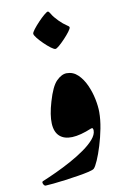

<svg xmlns="http://www.w3.org/2000/svg" viewBox="-100 -983 674 1045"><g transform="rotate(-10 236.5 -460.5)"><path d="M283.7 -578.1Q319.3 -578.1 345.2 -553.2Q371.1 -528.3 388.2 -490.5Q405.3 -452.6 413.6 -411.9Q421.9 -371.1 421.9 -339.4Q421.9 -297.4 412.6 -249.3Q403.3 -201.2 389.6 -157Q376 -112.8 362.1 -81.1Q348.1 -49.3 338.9 -40.5Q333 -34.7 308.1 -28.8Q283.2 -22.9 248 -17.3Q212.9 -11.7 176.3 -6.8Q139.6 -2 109.9 1Q80.1 3.9 65.9 4.4Q58.1 4.9 52.7 -6.8Q47.4 -18.6 55.2 -22Q89.8 -36.1 132.1 -55.7Q174.3 -75.2 217 -98.6Q259.8 -122.1 295.4 -147.2Q331.1 -172.4 352.8 -197.5Q374.5 -222.7 374.5 -245.6Q374.5 -252.4 372.1 -256.8Q369.6 -261.2 362.8 -258.8Q235.4 -205.6 184.3 -251.7Q133.3 -297.9 175.3 -440.4Q198.7 -521.5 227.3 -549.8Q255.9 -578.1 283.7 -578.1ZM343.3 -821.3Q343.8 -814.9 331.3 -798.3Q318.8 -781.7 301.5 -763.4Q284.2 -745.1 268.8 -731.9Q253.4 -718.8 247.1 -718.8Q239.3 -718.8 222.4 -731.4Q205.6 -744.1 187 -762.2Q168.5 -780.3 155.3 -796.9Q142.1 -813.5 142.1 -821.3Q142.1 -828.1 155 -845Q168 -861.8 185.8 -880.6Q203.6 -899.4 219.5 -912.8Q235.4 -926.3 241.2 -926.3Q246.6 -926.3 256.1 -909.4Q265.6 -892.6 289.1 -868.7Q313 -845.2 328.1 -835.9Q343.3 -826.7 343.3 -821.3Z"/></g></svg>

Font: Awami Nastaliq
Style: Bold
Weight: 700
Designer: Peter Martin, SIL International
Foundry: SIL International
Version: Version 3.100